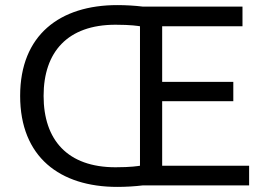

<svg xmlns="http://www.w3.org/2000/svg" viewBox="-20 -723 1030 753"><path d="M529 -73V-620C522 -621 495 -626 433 -626C245 -626 151 -519 151 -347C151 -174 245 -67 433 -67C495 -67 522 -72 529 -73ZM957 4H541C508 8 473 10 440 10C215 10 59 -107 59 -347C59 -586 215 -703 440 -703C472 -703 509 -701 541 -697H931V-620H616V-402H895V-326H616V-73H957Z"/></svg>

Font: Repo Regular
Style: Regular
Weight: 400
Designer: Stefan Peev
Foundry: Context Ltd
Version: Version 1.502